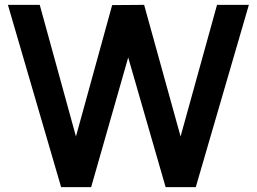

<svg xmlns="http://www.w3.org/2000/svg" viewBox="-20 -770 1056 790"><path d="M1004 -750 785.5 0H661.5L507.5 -533.5L355 0H231.5L12.5 -750H143.5L292.5 -208.5L441.5 -749L573 -750L723 -208.5L873 -750Z"/></svg>

Font: Russisch Sans
Style: Bold
Weight: 700
Designer: Michael Sharanda (font) & Cristiano Sobral (main changes)
Foundry: Michael Sharanda
Version: Version 2.00;September 8, 2020;FontCreator 13.0.0.2681 64-bi